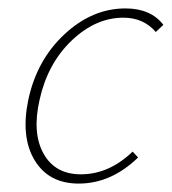

<svg xmlns="http://www.w3.org/2000/svg" viewBox="-20 -432 408 456"><path d="M350 -356Q321 -390 273 -390Q207 -390 150 -335.5Q93 -281 74 -195Q56 -116 83.5 -67Q111 -18 172 -18Q239 -18 295 -72L308 -58Q244 4 167 4Q96 4 62.5 -51Q29 -106 47 -194Q67 -289 133 -350.5Q199 -412 278 -412Q338 -412 368 -373Z"/></svg>

Font: EauTestText Extralight
Style: Italic
Weight: 250
Italic angle: -12°
Designer: Christian Thalmann (Catharsis Fonts)
Version: Version 0.001;PS 000.001;hotconv 1.0.88;makeotf.lib2.5.64775